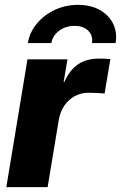

<svg xmlns="http://www.w3.org/2000/svg" viewBox="-20 -765 495 785"><path d="M5.9 0 92.3 -522.5H255.9L240.2 -429.7H242.7Q265.6 -480 300 -502.7Q334.5 -525.4 384.8 -525.4Q397.9 -525.4 409.4 -524.9Q420.9 -524.4 431.2 -523.4L407.7 -382.8Q397.9 -383.8 378.7 -384.8Q359.4 -385.7 341.3 -385.7Q311.5 -385.7 285.9 -372.1Q260.3 -358.4 242.9 -333Q225.6 -307.6 219.7 -271.5L174.8 0ZM299.3 -745.1Q350.6 -745.1 387.7 -724.4Q424.8 -703.6 442.4 -668.2Q460 -632.8 452.6 -588.9H356Q360.8 -619.6 340.8 -639.4Q320.8 -659.2 284.7 -659.2Q248.5 -659.2 221.9 -639.4Q195.3 -619.6 189.9 -588.9H93.8Q101.1 -632.8 130.4 -668.2Q159.7 -703.6 203.6 -724.4Q247.6 -745.1 299.3 -745.1Z"/></svg>

Font: Inter 28pt ExtraBold
Style: Italic
Weight: 800
Italic angle: -9.3988°
Designer: Rasmus Andersson
Foundry: rsms
Version: Version 4.001;git-66647c0bb